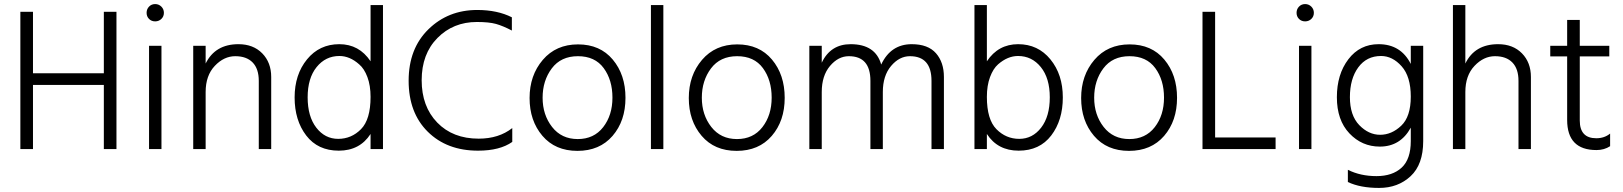

<svg xmlns="http://www.w3.org/2000/svg" viewBox="-20 -732 7973 943"><path d="M552 0H490V-315H142V0H80V-674H142V-372H490V-674H552Z M772.5 -699.5Q785 -687 785 -669Q785 -651 772.5 -639Q760 -627 742 -627Q724 -627 712 -639Q700 -651 700 -669Q700 -687 712 -699.5Q724 -712 742 -712Q760 -712 772.5 -699.5ZM773 0H712V-507H773Z M1312 0H1251V-335Q1251 -394 1221 -425Q1191 -456 1135.5 -456Q1080 -456 1035 -408.5Q990 -361 990 -280V0H929V-507H990V-420Q1037 -515 1151 -515Q1224 -515 1268 -470Q1312 -425 1312 -354Z M1861 0H1800V-74Q1747 8 1644 8Q1541 8 1484 -66.5Q1427 -141 1427 -253.5Q1427 -366 1488 -440.5Q1549 -515 1646.5 -515Q1744 -515 1800 -431V-707H1861ZM1800 -256Q1800 -312 1784.5 -353.5Q1769 -395 1744 -416Q1698 -457 1647 -457Q1579 -457 1535 -402.5Q1491 -348 1491 -254Q1491 -160 1533.5 -105Q1576 -50 1641 -50Q1706 -50 1753 -97.5Q1800 -145 1800 -256Z M2328 8Q2175 8 2081 -85Q1987 -178 1987 -335.5Q1987 -493 2084 -588Q2181 -683 2324 -683Q2423 -683 2494 -647V-582Q2450 -605 2416 -614.5Q2382 -624 2322 -624Q2206 -624 2128.5 -545.5Q2051 -467 2051 -338Q2051 -209 2127.5 -130Q2204 -51 2331 -51Q2430 -51 2496 -103V-35Q2435 8 2328 8Z M2818.5 -456Q2735 -456 2690 -396Q2645 -336 2645 -252Q2645 -168 2691.5 -108.5Q2738 -49 2817.5 -49Q2897 -49 2942.5 -107.5Q2988 -166 2988 -252.5Q2988 -339 2945 -397.5Q2902 -456 2818.5 -456ZM2819 -514Q2927 -514 2989.5 -439.5Q3052 -365 3052 -251.5Q3052 -138 2988.5 -64.5Q2925 9 2816 9Q2707 9 2644 -65Q2581 -139 2581 -250.5Q2581 -362 2646 -438Q2711 -514 2819 -514Z M3238 0H3177V-707H3238Z M3600.5 -456Q3517 -456 3472 -396Q3427 -336 3427 -252Q3427 -168 3473.5 -108.5Q3520 -49 3599.5 -49Q3679 -49 3724.5 -107.5Q3770 -166 3770 -252.5Q3770 -339 3727 -397.5Q3684 -456 3600.5 -456ZM3601 -514Q3709 -514 3771.5 -439.5Q3834 -365 3834 -251.5Q3834 -138 3770.5 -64.5Q3707 9 3598 9Q3489 9 3426 -65Q3363 -139 3363 -250.5Q3363 -362 3428 -438Q3493 -514 3601 -514Z M4616 0H4555V-335Q4555 -456 4449 -456Q4397 -456 4356.5 -408Q4316 -360 4316 -280V0H4255V-335Q4255 -456 4149 -456Q4097 -456 4056.5 -408Q4016 -360 4016 -280V0H3955V-507H4016V-424Q4059 -515 4158 -515Q4280 -515 4308 -415Q4355 -515 4458 -515Q4538 -515 4577 -470.5Q4616 -426 4616 -354Z M4827 -256Q4827 -145 4874 -97.5Q4921 -50 4986 -50Q5051 -50 5093.5 -105Q5136 -160 5136 -254Q5136 -348 5092 -402.5Q5048 -457 4980 -457Q4929 -457 4882 -416Q4858 -395 4842.5 -353.5Q4827 -312 4827 -256ZM4827 0H4766V-707H4827V-431Q4883 -515 4980.5 -515Q5078 -515 5139 -440.5Q5200 -366 5200 -253.5Q5200 -141 5143 -66.5Q5086 8 4983 8Q4880 8 4827 -74Z M5527.5 -456Q5444 -456 5399 -396Q5354 -336 5354 -252Q5354 -168 5400.5 -108.5Q5447 -49 5526.5 -49Q5606 -49 5651.5 -107.5Q5697 -166 5697 -252.5Q5697 -339 5654 -397.5Q5611 -456 5527.5 -456ZM5528 -514Q5636 -514 5698.5 -439.5Q5761 -365 5761 -251.5Q5761 -138 5697.5 -64.5Q5634 9 5525 9Q5416 9 5353 -65Q5290 -139 5290 -250.5Q5290 -362 5355 -438Q5420 -514 5528 -514Z M6245 0H5886V-674H5948V-57H6245Z M6420.5 -699.5Q6433 -687 6433 -669Q6433 -651 6420.5 -639Q6408 -627 6390 -627Q6372 -627 6360 -639Q6348 -651 6348 -669Q6348 -687 6360 -699.5Q6372 -712 6390 -712Q6408 -712 6420.5 -699.5ZM6421 0H6360V-507H6421Z M6763 -457Q6692 -457 6651 -401Q6610 -345 6610 -255Q6610 -165 6656 -117.5Q6702 -70 6758.5 -70Q6815 -70 6862 -114.5Q6909 -159 6909 -257.5Q6909 -356 6864 -406.5Q6819 -457 6763 -457ZM6970 -39Q6970 76 6908 133.5Q6846 191 6753.5 191Q6661 191 6600 162V102Q6662 133 6740.5 133Q6819 133 6864 91.5Q6909 50 6909 -39V-105Q6858 -12 6757 -12Q6669 -12 6607.5 -77Q6546 -142 6546 -254.5Q6546 -367 6602.5 -441Q6659 -515 6751 -515Q6860 -515 6909 -418V-507H6970Z M7499 0H7438V-335Q7438 -394 7408 -425Q7378 -456 7322.5 -456Q7267 -456 7222 -408.5Q7177 -361 7177 -280V0H7116V-707H7177V-420Q7223 -515 7338 -515Q7411 -515 7455 -470Q7499 -425 7499 -354Z M7821 5Q7677 5 7677 -143V-455H7594V-507H7677V-634H7739V-507H7884V-455H7739V-140Q7739 -53 7820 -53Q7860 -53 7888 -76V-14Q7859 5 7821 5Z"/></svg>

Font: Hind Colombo Light
Style: Regular
Weight: 300
Designer: Jyotish Sonowal, Aditi Pimprikar
Foundry: Indian Type Foundry
Version: Version 1.000;PS 1.0;hotconv 1.0.86;makeotf.lib2.5.63406; tt